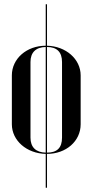

<svg xmlns="http://www.w3.org/2000/svg" viewBox="-20 -719 437 907"><path d="M196 -699V-503C106 -503 36 -442 36 -363V-132C36 -55 106 6 196 8V168H202V8C292 8 361 -52 361 -132V-363C361 -440 291 -501 202 -503V-699ZM202 -497C249 -497 273 -473 273 -426V-69C273 -21 250 2 202 2ZM196 2C149 1 124 -24 124 -69V-426C124 -471 149 -496 196 -497Z"/></svg>

Font: Moniqa SemBd Display
Style: Regular
Weight: 600
Designer: Rajesh Rajput
Foundry: Rajesh Rajput
Version: Version 1.000